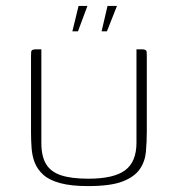

<svg xmlns="http://www.w3.org/2000/svg" viewBox="-20 -627 602 650"><path d="M477 -182Q477 -147 474 -113.5Q471 -80 453 -54Q435 -28 394.5 -12.5Q354 3 278 3Q221 3 184 -7Q147 -17 127 -35Q107 -53 98 -75.5Q89 -98 87 -125Q85 -152 85 -179V-436Q85 -446 85.5 -451Q86 -456 90 -458Q94 -460 101 -460H120V-143Q120 -98 136 -71.5Q152 -45 187 -33.5Q222 -22 279 -22Q365 -22 403.5 -50.5Q442 -79 442 -144V-460H460Q468 -460 472 -458Q476 -456 476.5 -451Q477 -446 477 -436ZM324 -521 344 -607H376L342 -521ZM225 -521 246 -607H276L244 -521Z"/></svg>

Font: Genos ExtraLight
Style: Regular
Weight: 250
Designer: Robert E. Leuschke
Foundry: Robert E. Leuschke
Version: Version 1.010